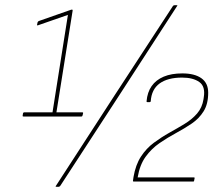

<svg xmlns="http://www.w3.org/2000/svg" viewBox="-20 -695 847 735"><path d="M70 -249Q69 -249 67.5 -249.5Q66 -250 67 -254L68 -261Q69 -265 73 -265H181L240 -638L125 -598Q121 -597 122 -601L124 -610Q125 -612 126 -613Q127 -614 130 -615L250 -657Q252 -658 253 -658Q254 -658 255 -658H256Q259 -658 258 -654L196 -265H295Q299 -265 298 -261L296 -253Q295 -249 292 -249ZM195 20Q191 20 195 15L420 -332L642 -672Q644 -675 648 -675H656Q658 -675 659 -674.5Q660 -674 658 -672L437 -331L211 16Q208 20 205 20ZM491 0Q489 0 489 -3L491 -17Q499 -64 519.5 -95.5Q540 -127 569 -148.5Q598 -170 628.5 -187Q659 -204 687 -221Q715 -238 734.5 -260.5Q754 -283 759 -315L760 -322Q767 -364 743 -381Q719 -398 677 -398Q622 -398 591 -375.5Q560 -353 557 -307Q556 -304 553 -304H544Q541 -304 541 -307Q544 -342 560.5 -365.5Q577 -389 606.5 -401.5Q636 -414 678 -414Q725 -414 751 -395.5Q777 -377 777 -340Q777 -297 759.5 -269Q742 -241 714 -222Q686 -203 653.5 -185.5Q621 -168 590.5 -147Q560 -126 537.5 -95Q515 -64 507 -16H722Q724 -16 724.5 -15.5Q725 -15 725 -13L723 -3Q723 0 720 0Z"/></svg>

Font: Sofia Sans Hairline
Style: Italic
Weight: 1
Italic angle: -9°
Designer: Botio Nikoltchev, Ani Petrova
Foundry: lettersoup
Version: Version 4.102